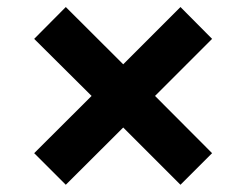

<svg xmlns="http://www.w3.org/2000/svg" viewBox="-20 -620 693 541"><path d="M76.3 -188.4 238.1 -349.7 76.3 -510.5 165.4 -600.2 327.2 -438.8 488.5 -600.2 577.6 -510.5 416.8 -349.7 577.6 -188.4 488.5 -99.4 327.2 -260.7 165.4 -99.4Z"/></svg>

Font: WEMIX Pretendard Variable
Style: Regular
Weight: 400
Designer: Base glyphs from Inter by Rasmus Andersson; Hangeul glyphs from Noto Sans CJK(Source Han Sans) by Jang Soo-young and Kan
Foundry: Kil Hyung-jin
Version: Version 1.000;Glyphs 3.2 (3208)